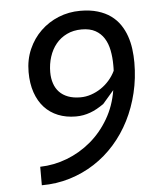

<svg xmlns="http://www.w3.org/2000/svg" viewBox="-54 -807 758 864"><g transform="rotate(-5 325.0 -374.5)"><path d="M407 -331.5Q391 -320.5 375.8 -312Q360.5 -303.5 345.2 -298Q330 -292.5 314 -289.5Q298 -286.5 280 -286.5Q236 -286.5 200 -301Q164 -315.5 138.5 -343.2Q113 -371 99 -411.5Q85 -452 85 -504Q85 -560 105.5 -606.8Q126 -653.5 161 -687.2Q196 -721 242.2 -739.8Q288.5 -758.5 340 -758.5Q385 -758.5 419 -748.2Q453 -738 477.8 -720Q502.5 -702 519 -677.8Q535.5 -653.5 545.2 -625.5Q555 -597.5 559 -566.8Q563 -536 563 -505.5Q563 -434.5 547.2 -369Q531.5 -303.5 502.5 -246.2Q473.5 -189 432 -142Q390.5 -95 339 -61.8Q287.5 -28.5 227.2 -10Q167 8.5 100 8.5V-75Q162.5 -76.5 221.8 -99.2Q281 -122 329.8 -163Q378.5 -204 412.2 -261.5Q446 -319 457.5 -390ZM467 -476.5Q467.5 -483 467.5 -489.2Q467.5 -495.5 467.5 -502Q467.5 -538 461.2 -569.5Q455 -601 440.2 -624.2Q425.5 -647.5 401 -661Q376.5 -674.5 339.5 -674.5Q302 -674.5 272.5 -660.2Q243 -646 223 -621.5Q203 -597 192.5 -564.2Q182 -531.5 182 -495Q182 -467 189.8 -444Q197.5 -421 213 -404.8Q228.5 -388.5 252.2 -379.5Q276 -370.5 308 -370.5Q332.5 -370.5 356.2 -378.5Q380 -386.5 401 -400.5Q422 -414.5 439 -434Q456 -453.5 467 -476.5Z"/></g></svg>

Font: B612 Mono
Style: Italic
Weight: 400
Italic angle: -10°
Version: Version 1.005